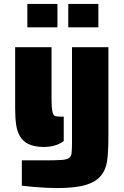

<svg xmlns="http://www.w3.org/2000/svg" viewBox="-20 -750 628 976"><path d="M81 -58Q67 -82 62 -116.5Q57 -151 57 -201V-510H242V-279Q242 -226 243 -209Q245 -183 249 -173Q253 -162 262 -159.5Q271 -157 294 -157H304V-33Q264 -3 202 -3Q112 -3 81 -58ZM149 200 91 194V65H225Q261 65 295 63Q319 61 330.5 53.5Q342 46 344 28Q346 4 346 -23V-510H531V-56Q531 24 524.5 68Q518 112 495 141Q469 174 416 190Q363 206 271 206Q219 206 149 200ZM119 -730H272V-611H119ZM327 -730H480V-611H327Z"/></svg>

Font: Saira Stencil
Style: Regular
Weight: 400
Designer: Hector Gatti with collaboration of the Omnibus-Type team
Foundry: Omnibus-Type
Version: Version 1.003